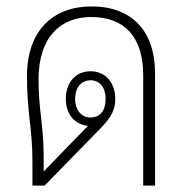

<svg xmlns="http://www.w3.org/2000/svg" viewBox="-20 -578 587 598"><path d="M81 0H119L282 -167C314 -199 339 -226 339 -269C339 -322 308 -356 262 -356C214 -356 185 -319 185 -270C185 -221 214 -190 254 -186L116 -44V-87C116 -191 100 -233 100 -330C100 -465 171 -525 264 -525C368 -525 426 -463 426 -343V0H463V-349C463 -480 392 -558 265 -558C148 -558 64 -486 64 -340C64 -223 81 -182 81 -74ZM262 -212C233 -212 214 -236 214 -270C214 -305 233 -328 262 -328C291 -328 309 -305 309 -270C309 -233 291 -212 262 -212Z"/></svg>

Font: Noto Sans Thai Looped SemiCondensed ExtraLight
Style: Regular
Weight: 200
Width: 4
Designer: Sasikarn Vongin, Ben Mitchell
Foundry: The Fontpad Ltd
Version: Version 1.001